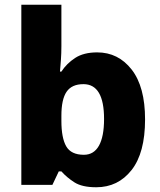

<svg xmlns="http://www.w3.org/2000/svg" viewBox="-20 -780 677 810"><path d="M239 -585Q239 -555 237 -527.5Q235 -500 233 -478H239Q261 -512 297 -535.5Q333 -559 390 -559Q479 -559 535.5 -486.5Q592 -414 592 -276Q592 -135 535 -62.5Q478 10 386 10Q326 10 293.5 -11Q261 -32 239 -57H228L201 0H70V-760H239ZM332 -425Q283 -425 261 -393Q239 -361 239 -292V-270Q239 -198 259.5 -162.5Q280 -127 334 -127Q376 -127 397.5 -165.5Q419 -204 419 -278Q419 -425 332 -425Z"/></svg>

Font: Noto Sans Meetei Mayek ExtraBold
Style: Regular
Weight: 800
Designer: Monotype Design Team and Neelakash Kshetrimayum
Foundry: Monotype Imaging Inc.
Version: Version 2.002; ttfautohint (v1.8.4.7-5d5b)